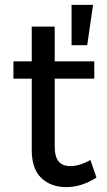

<svg xmlns="http://www.w3.org/2000/svg" viewBox="-20 -762 437 786"><path d="M375 -35Q314 4 251 4Q188 4 149 -33.5Q110 -71 110 -147V-440H35V-511H110V-653H204V-511H366V-440H204V-164Q204 -120 220 -101Q236 -82 268 -82Q306 -82 350 -107ZM273 -742H361L337 -577H273Z"/></svg>

Font: Montserrat
Style: Regular
Weight: 400
Designer: Julieta Ulanovsky
Foundry: Julieta Ulanovsky
Version: Version 6.001